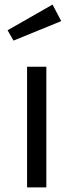

<svg xmlns="http://www.w3.org/2000/svg" viewBox="-20 -817 319 837"><path d="M182 0H98V-526H182ZM247 -725 39 -640 13 -685 209 -797Z"/></svg>

Font: FiraSans
Style: Regular
Weight: 350
Designer: Carrois Corporate & Edenspiekermann AG
Foundry: Carrois Corporate GbR & Edenspiekermann AG
Version: Version 3.106;PS 003.106;hotconv 1.0.70;makeotf.lib2.5.58329